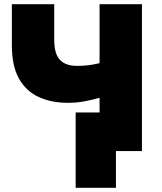

<svg xmlns="http://www.w3.org/2000/svg" viewBox="-20 -720 773 915"><path d="M340.5 175V-184H582.5V0H532.5V175ZM454.5 0V-254Q415.5 -243 379.5 -236.5Q343.5 -230 304.5 -230Q224.5 -230 164.2 -257.8Q104 -285.5 70.2 -345.8Q36.5 -406 36.5 -504V-700H238.5V-531Q238.5 -462 266.2 -434Q294 -406 346.5 -406Q379 -406 404.5 -409.5Q430 -413 454.5 -419V-700H656.5V0Z"/></svg>

Font: Geologica Roman Black
Style: Regular
Weight: 900
Designer: Sindre Bremnes, Frode Helland
Foundry: Monokrom Skriftforlag AS
Version: Version 1.010;gftools[0.9.28]